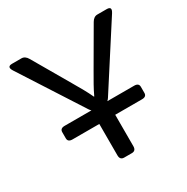

<svg xmlns="http://www.w3.org/2000/svg" viewBox="-160 -839 955 979"><g transform="rotate(-30 318.0 -350.0)"><path d="M26.4 -668Q5.9 -700.2 39.6 -700.2H94.2Q115.7 -700.2 129.4 -676.3L253.4 -462.9Q273.9 -427.7 288.6 -401.6Q303.2 -375.5 316.9 -346.2H318.8Q332.5 -375.5 347.2 -401.6Q361.8 -427.7 382.3 -462.9L506.3 -676.3Q520 -700.2 541.5 -700.2H596.2Q629.9 -700.2 609.4 -668L375.5 -304.7Q370.6 -297.4 364.7 -292H522.5Q549.3 -292 549.3 -270V-233.9Q549.3 -211.9 522.5 -211.9H364.7V-26.9Q364.7 0 340.3 0H295.4Q271 0 271 -26.9V-211.9H113.3Q86.4 -211.9 86.4 -233.9V-270Q86.4 -292 113.3 -292H271Q265.1 -297.4 260.3 -304.7Z"/></g></svg>

Font: Istok
Style: Regular
Weight: 500
Designer: Andrey V. Panov
Foundry: Andrey V. Panov
Version: Version 1.0.3